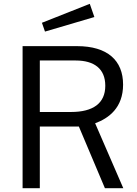

<svg xmlns="http://www.w3.org/2000/svg" viewBox="-20 -983 717 1003"><path d="M477 -339C548 -365 623 -420 623 -541C623 -667 542 -742 382 -742H98V0H188V-322H392L528 0H624ZM188 -398V-667H375C472 -667 530 -624 530 -535C530 -443 466 -398 351 -398ZM199 -864 215 -818 473 -894 449 -963Z"/></svg>

Font: Cheyenne Sans
Style: Regular
Weight: 400
Designer: The Public Sans project authors (U.S. Web Design System), Libre Franklin designed by Pablo Impallari and Rodrigo Fuenzal
Foundry: The Cheyenne Sans Project Authors
Version: Version 2.007